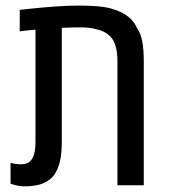

<svg xmlns="http://www.w3.org/2000/svg" viewBox="-20 -660 604 684"><path d="M66.4 3.9Q55.7 3.9 43.2 1.5Q30.8 -1 17.6 -5.4V-79.6Q37.6 -74.7 54.2 -74.7Q83 -74.7 94.7 -94.7Q106.4 -114.7 106.4 -151.9V-554.2Q92.3 -553.2 78.1 -551.8Q64 -550.3 50.3 -548.3V-625Q84.5 -628.9 121.1 -632.3Q157.7 -635.7 193.4 -637.9Q229 -640.1 260.3 -640.1Q300.3 -640.1 327.6 -637.7Q355 -635.3 374.8 -629.9Q394.5 -624.5 412.1 -616.2Q431.2 -606.4 444.8 -593.5Q458.5 -580.6 467.8 -561Q481.9 -540 487.1 -510.7Q492.2 -481.4 492.2 -442.9V0H398.4V-441.4Q398.4 -495.6 379.6 -522Q360.8 -548.3 321.3 -556.2Q303.2 -561.5 274.9 -562.5Q262.2 -562.5 243.4 -562.3Q224.6 -562 200.2 -561V-151.9Q200.2 -124 196.5 -100.8Q192.9 -77.6 185.1 -59.1Q173.3 -29.8 149.9 -15.6Q133.8 -4.9 112.5 -0.5Q91.3 3.9 66.4 3.9Z"/></svg>

Font: Open Sans SemiCondensed Medium
Style: Regular
Weight: 500
Width: 4
Designer: Monotype Design Team
Foundry: Monotype Imaging Inc.
Version: Version 3.000